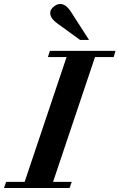

<svg xmlns="http://www.w3.org/2000/svg" viewBox="-82 -946 601 966"><path d="M499 -690 490 -659H396L185 -31H279L268 0H-62L-51 -31H42L253 -659H159L169 -690ZM366 -745H321L208 -827Q167 -856 171 -886Q173 -900 189 -913Q205 -926 221 -926Q251 -926 278 -882Z"/></svg>

Font: DG Didot
Style: Bold Italic
Weight: 700
Designer: David Gatwood, Takis Katsoulidis, and George D. Matthiopoulos
Foundry: David Gatwood
Version: Version 1.0